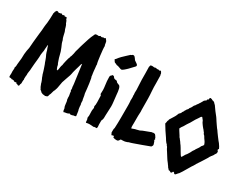

<svg xmlns="http://www.w3.org/2000/svg" viewBox="-86 -1217 2164 1715"><g transform="rotate(30 996.5 -359.5)"><path d="M738.3 -2.9Q733.4 2 727.5 2.9Q721.7 3.9 715.8 3.9Q701.2 10.7 684.6 10.7Q673.8 4.9 672.9 6.8Q671.9 8.8 668.9 10.7Q654.3 17.6 642.6 18.1Q630.9 18.6 623 23.4Q615.2 17.6 614.7 6.3Q614.3 -4.9 612.3 -12.7Q607.4 -19.5 605.5 -29.8Q603.5 -40 602.5 -50.8Q601.6 -61.5 600.1 -71.8Q598.6 -82 594.7 -89.8Q593.8 -94.7 594.2 -98.6Q594.7 -102.5 592.8 -107.4Q593.8 -124 591.8 -133.8Q589.8 -143.6 587.9 -154.3Q586.9 -160.2 586.9 -167.5Q586.9 -174.8 581.1 -178.7Q584 -192.4 582 -199.2Q580.1 -206.1 579.1 -211.9Q578.1 -219.7 578.1 -229Q578.1 -238.3 576.2 -246.1Q570.3 -293 563.5 -339.8Q556.6 -386.7 550.8 -433.6Q544.9 -428.7 542.5 -418.9Q540 -409.2 538.1 -401.4Q532.2 -383.8 527.3 -365.2Q522.5 -346.7 517.6 -329.1Q515.6 -321.3 514.2 -311Q512.7 -300.8 509.8 -293Q500 -264.6 492.7 -244.1Q485.4 -223.6 478.5 -202.1Q476.6 -190.4 474.6 -179.7Q472.7 -168.9 470.7 -158.2Q469.7 -152.3 467.8 -141.6Q465.8 -130.9 463.9 -126Q461.9 -121.1 460.4 -119.1Q459 -117.2 460 -112.3Q450.2 -97.7 446.8 -80.1Q443.4 -62.5 434.6 -45.9Q434.6 -34.2 425.8 -25.4Q420.9 -24.4 416.5 -23.4Q412.1 -22.5 407.2 -19.5Q402.3 -21.5 396 -22Q389.6 -22.5 383.8 -22.5Q378.9 -23.4 375 -25.9Q371.1 -28.3 366.2 -29.3Q361.3 -35.2 355.5 -39.6Q349.6 -43.9 343.8 -48.8Q337.9 -63.5 333 -68.4Q330.1 -79.1 325.2 -88.4Q320.3 -97.7 318.4 -109.4Q315.4 -120.1 311 -129.4Q306.6 -138.7 301.8 -149.4Q299.8 -156.2 297.4 -162.6Q294.9 -168.9 292 -175.8Q291 -183.6 286.6 -195.3Q282.2 -207 280.3 -215.8Q280.3 -216.8 276.9 -226.1Q273.4 -235.4 270 -246.1Q266.6 -256.8 263.2 -265.6Q259.8 -274.4 258.8 -275.4Q256.8 -280.3 255.4 -284.7Q253.9 -289.1 252 -294.9Q248 -307.6 242.2 -320.8Q236.3 -334 230.5 -345.7Q225.6 -355.5 223.6 -364.7Q221.7 -374 218.8 -382.8Q216.8 -387.7 215.3 -391.6Q213.9 -395.5 211.9 -400.4Q210 -406.2 208 -412.6Q206.1 -418.9 204.1 -425.8Q199.2 -423.8 199.7 -417.5Q200.2 -411.1 199.2 -406.2Q197.3 -395.5 197.3 -385.3Q197.3 -375 196.3 -364.3Q194.3 -352.5 192.4 -341.8Q190.4 -331.1 189.5 -320.3Q189.5 -293.9 186.5 -267.6Q184.6 -244.1 181.6 -220.2Q178.7 -196.3 177.7 -170.9Q177.7 -152.3 173.8 -134.3Q169.9 -116.2 171.9 -96.7Q169.9 -92.8 169.9 -90.8Q169.9 -88.9 169.9 -85Q169.9 -80.1 169.4 -74.2Q168.9 -68.4 168.9 -63.5Q168.9 -54.7 170.9 -51.8Q168 -43 168 -32.7Q168 -22.5 168 -12.7Q166 -8.8 165.5 -4.9Q165 -1 162.1 2.9Q163.1 19.5 152.3 19.5Q149.4 19.5 146 18.1Q142.6 16.6 140.6 13.7Q129.9 14.6 128.4 8.8Q127 2.9 122.1 3.9Q110.4 8.8 108.9 6.8Q107.4 4.9 102.5 5.9Q94.7 -2 92.3 -1Q89.8 0 87.9 0Q79.1 -2.9 78.1 -1.5Q77.1 0 74.2 0Q69.3 -4.9 61 -4.9Q52.7 -4.9 46.9 -5.9Q45.9 -9.8 45.4 -13.2Q44.9 -16.6 44.9 -21.5Q44.9 -27.3 45.4 -32.7Q45.9 -38.1 45.9 -43.9Q45.9 -48.8 45.4 -54.2Q44.9 -59.6 44.9 -66.4Q44.9 -73.2 45.9 -79.6Q46.9 -85.9 46.9 -93.8Q46.9 -96.7 45.9 -99.1Q44.9 -101.6 44.9 -105.5Q50.8 -118.2 50.3 -125.5Q49.8 -132.8 50.8 -139.6Q52.7 -156.2 54.2 -172.4Q55.7 -188.5 57.6 -205.1Q57.6 -232.4 59.1 -250.5Q60.5 -268.6 63.5 -287.1Q65.4 -295.9 66.9 -303.7Q68.4 -311.5 70.3 -320.3Q72.3 -335 72.8 -351.1Q73.2 -367.2 75.2 -382.8Q77.1 -407.2 80.1 -431.2Q83 -455.1 85 -478.5Q86.9 -497.1 89.4 -515.1Q91.8 -533.2 91.8 -549.8Q91.8 -558.6 94.2 -572.3Q96.7 -585.9 97.7 -595.7Q99.6 -619.1 101.1 -641.6Q102.5 -664.1 102.5 -686.5V-697.3Q102.5 -699.2 104.5 -701.2Q106.4 -703.1 106.4 -708Q106.4 -716.8 110.8 -720.2Q115.2 -723.6 118.2 -731.4Q123 -731.4 129.4 -730.5Q135.7 -729.5 138.7 -724.6Q145.5 -726.6 152.3 -726.6Q159.2 -726.6 164.1 -731.4Q169.9 -731.4 172.9 -728.5Q175.8 -725.6 180.7 -723.6Q184.6 -725.6 188.5 -727.1Q192.4 -728.5 196.3 -730.5Q199.2 -728.5 200.7 -726.1Q202.1 -723.6 205.1 -722.7Q219.7 -726.6 224.6 -723.6Q226.6 -719.7 227.1 -715.8Q227.5 -711.9 228.5 -708Q238.3 -698.2 241.2 -686Q244.1 -673.8 252 -664.1Q253.9 -658.2 256.3 -652.3Q258.8 -646.5 260.7 -638.7L263.7 -627Q267.6 -617.2 273.4 -603.5Q278.3 -585 282.2 -565.4Q286.1 -545.9 294.9 -529.3Q295.9 -523.4 298.3 -515.1Q300.8 -506.8 302.7 -501Q309.6 -484.4 316.9 -468.3Q324.2 -452.1 330.1 -433.6Q335.9 -415 340.3 -395.5Q344.7 -376 351.6 -357.4Q357.4 -339.8 360.4 -332Q363.3 -324.2 368.2 -316.4Q368.2 -313.5 369.6 -306.6Q371.1 -299.8 374 -292.5Q377 -285.2 379.9 -278.8Q382.8 -272.5 385.7 -271.5Q388.7 -273.4 389.2 -277.3Q389.6 -281.2 392.6 -284.2Q393.6 -294.9 396 -310.5Q398.4 -326.2 403.3 -335.9Q403.3 -340.8 405.8 -354Q408.2 -367.2 412.1 -382.3Q416 -397.5 419.4 -410.2Q422.9 -422.9 425.8 -425.8Q427.7 -438.5 429.2 -441.4Q430.7 -444.3 432.6 -446.3Q433.6 -454.1 436.5 -460.9Q439.5 -467.8 440.4 -475.6Q442.4 -492.2 445.3 -502.9Q448.2 -513.7 453.1 -529.3Q457 -543 460.4 -557.1Q463.9 -571.3 468.8 -585Q480.5 -622.1 489.7 -650.9Q499 -679.7 512.7 -707Q515.6 -715.8 517.6 -717.8Q519.5 -719.7 521.5 -721.7Q529.3 -724.6 537.6 -724.6Q545.9 -724.6 554.7 -723.6Q564.5 -727.5 569.3 -732.4Q573.2 -727.5 581.1 -727.5Q590.8 -727.5 594.7 -733.4Q598.6 -731.4 601.1 -732.4Q603.5 -733.4 608.4 -731.4Q610.4 -733.4 613.3 -735.8Q616.2 -738.3 619.1 -738.3Q627 -728.5 631.3 -723.1Q635.7 -717.8 637.7 -710.9Q640.6 -702.1 641.1 -691.9Q641.6 -681.6 646.5 -672.9Q645.5 -660.2 647.9 -634.3Q650.4 -608.4 653.8 -579.6Q657.2 -550.8 661.1 -526.4Q665 -502 668 -496.1Q667 -483.4 668.9 -474.6Q670.9 -465.8 670.9 -457Q670.9 -454.1 671.9 -444.8Q672.9 -435.5 673.8 -425.3Q674.8 -415 676.3 -405.8Q677.7 -396.5 678.7 -392.6Q678.7 -375 684.6 -365.2Q689.5 -340.8 692.9 -316.4Q696.3 -292 699.2 -266.6Q701.2 -253.9 701.7 -242.2Q702.1 -230.5 704.1 -217.8Q705.1 -212.9 706.5 -208Q708 -203.1 709 -198.2Q710.9 -188.5 711.9 -179.7Q712.9 -170.9 714.8 -162.1Q715.8 -157.2 717.8 -151.9Q719.7 -146.5 717.8 -140.6Q719.7 -133.8 719.2 -126Q718.8 -118.2 722.7 -112.3Q722.7 -91.8 725.6 -76.2Q726.6 -64.5 731.4 -52.7Q733.4 -41 734.9 -28.3Q736.3 -15.6 738.3 -2.9Z M981.4 -664.1Q981.4 -655.3 975.6 -650.9Q969.7 -646.5 964.8 -639.6Q955.1 -630.9 947.8 -621.6Q940.4 -612.3 930.7 -603.5Q926.8 -599.6 919.9 -593.3Q913.1 -586.9 905.8 -580.6Q898.4 -574.2 891.1 -569.3Q883.8 -564.5 878.9 -564.5Q871.1 -564.5 858.9 -569.8Q846.7 -575.2 837.9 -577.1Q831.1 -578.1 825.7 -578.6Q820.3 -579.1 815.4 -584Q797.9 -587.9 793 -596.2Q788.1 -604.5 782.2 -613.3Q782.2 -617.2 785.2 -618.2Q788.1 -619.1 790 -622.1Q799.8 -634.8 806.6 -643.1Q813.5 -651.4 822.3 -660.2Q838.9 -674.8 854 -690.4Q869.1 -706.1 885.7 -719.7Q893.6 -720.7 897.5 -725.6Q901.4 -730.5 909.2 -730.5Q917 -730.5 922.4 -725.6Q927.7 -720.7 932.1 -714.4Q936.5 -708 940.9 -701.7Q945.3 -695.3 951.2 -692.4Q958 -687.5 969.7 -679.7Q981.4 -671.9 981.4 -664.1ZM847.7 -482.4Q854.5 -478.5 857.9 -472.2Q861.3 -465.8 868.2 -462.9Q874 -460 880.9 -460Q887.7 -460 892.6 -458Q896.5 -456.1 898.4 -453.1Q900.4 -450.2 902.3 -447.3Q908.2 -442.4 920.4 -438.5Q932.6 -434.6 936.5 -429.7Q943.4 -420.9 946.8 -407.2Q950.2 -393.6 952.1 -378.4Q954.1 -363.3 955.1 -348.1Q956.1 -333 958 -322.3Q960 -299.8 962.9 -277.8Q965.8 -255.9 965.8 -233.4Q965.8 -210.9 963.9 -187.5Q961.9 -164.1 961.9 -141.6Q961.9 -129.9 961.4 -112.3Q960.9 -94.7 953.1 -85Q952.1 -81.1 952.1 -71.3V-40Q952.1 -34.2 953.1 -28.3Q954.1 -22.5 954.1 -15.6Q954.1 -4.9 948.2 0Q945.3 -1 941.9 -1Q938.5 -1 935.5 -1Q924.8 -1 919.9 2.9Q909.2 2 899.4 1Q889.6 0 878.9 0Q862.3 0 842.8 4.9Q838.9 -4.9 839.4 -15.6Q839.8 -26.4 835 -35.2Q834 -38.1 833.5 -40.5Q833 -43 833 -45.9Q835.9 -57.6 835.9 -62Q835.9 -66.4 835.9 -71.3Q835.9 -85 835 -99.1Q834 -113.3 835.9 -127Q835.9 -131.8 837.4 -135.7Q838.9 -139.6 838.9 -144.5Q838.9 -149.4 836.9 -151.4Q835 -153.3 835 -156.2Q835 -159.2 835.4 -166Q835.9 -172.9 837.9 -174.8Q837.9 -182.6 838.4 -189.9Q838.9 -197.3 838.9 -204.1Q838.9 -219.7 837.9 -235.4Q836.9 -251 836.9 -265.6Q836.9 -272.5 835.9 -274.4Q835 -276.4 834 -277.3Q833 -278.3 831.1 -278.8Q829.1 -279.3 828.1 -282.2Q832 -325.2 825.2 -368.2Q818.4 -411.1 818.4 -455.1Q818.4 -461.9 820.3 -465.3Q822.3 -468.8 825.2 -470.7Q828.1 -472.7 830.6 -475.1Q833 -477.5 834 -482.4Q841.8 -480.5 847.7 -482.4Z M1448.2 -167Q1455.1 -158.2 1456.5 -152.8Q1458 -147.5 1460 -142.1Q1461.9 -136.7 1463.4 -131.8Q1464.8 -127 1464.8 -126Q1464.8 -119.1 1462.4 -114.7Q1460 -110.4 1455.1 -103.5Q1416 -88.9 1377.9 -74.7Q1339.8 -60.5 1299.8 -46.9Q1289.1 -43.9 1280.3 -40.5Q1271.5 -37.1 1260.7 -35.2Q1258.8 -33.2 1254.4 -31.7Q1250 -30.3 1244.1 -28.3Q1238.3 -26.4 1232.9 -24.9Q1227.5 -23.4 1225.6 -23.4Q1217.8 -21.5 1208.5 -22Q1199.2 -22.5 1190.4 -21.5Q1185.5 -20.5 1183.6 -16.6Q1181.6 -12.7 1179.2 -8.3Q1176.8 -3.9 1171.9 -0.5Q1167 2.9 1158.2 2.9Q1149.4 2.9 1140.6 2Q1131.8 1 1122.1 -2.9Q1120.1 -5.9 1120.6 -10.3Q1121.1 -14.6 1119.1 -17.6Q1110.4 -18.6 1105.5 -16.1Q1100.6 -13.7 1095.7 -12.7Q1092.8 -16.6 1091.3 -22Q1089.8 -27.3 1085.9 -31.2Q1085 -36.1 1085 -41Q1085 -45.9 1085 -50.8Q1085 -57.6 1085.4 -66.9Q1085.9 -76.2 1088.9 -81.1Q1091.8 -136.7 1091.8 -192.4Q1091.8 -248 1091.8 -303.7Q1091.8 -309.6 1091.8 -318.8Q1091.8 -328.1 1091.3 -337.9Q1090.8 -347.7 1090.3 -356Q1089.8 -364.3 1088.9 -368.2Q1089.8 -375 1089.8 -381.3Q1089.8 -387.7 1089.8 -394.5Q1089.8 -400.4 1089.8 -405.3Q1089.8 -410.2 1087.9 -415Q1088.9 -418.9 1088.9 -425.8Q1088.9 -430.7 1087.9 -435.5Q1086.9 -440.4 1086.9 -445.3Q1086.9 -453.1 1087.4 -460.4Q1087.9 -467.8 1087.9 -475.6Q1087.9 -501 1085.4 -525.9Q1083 -550.8 1083 -576.2Q1083 -609.4 1082.5 -642.6Q1082 -675.8 1081.1 -709Q1085 -718.8 1085 -725.6Q1098.6 -732.4 1106.4 -730.5Q1114.3 -728.5 1122.1 -728.5Q1127 -728.5 1130.9 -729.5Q1134.8 -730.5 1138.7 -732.4Q1143.6 -731.4 1147 -730Q1150.4 -728.5 1155.3 -728.5Q1169.9 -731.4 1171.4 -729.5Q1172.9 -727.5 1175.8 -725.6Q1179.7 -726.6 1182.1 -729Q1184.6 -731.4 1188.5 -731.4Q1194.3 -731.4 1197.3 -724.1Q1200.2 -716.8 1204.1 -711.9Q1204.1 -701.2 1208 -692.4Q1210 -652.3 1209.5 -613.3Q1209 -574.2 1211.9 -535.2Q1212.9 -517.6 1214.4 -498.5Q1215.8 -479.5 1215.8 -461.9Q1215.8 -432.6 1216.3 -402.8Q1216.8 -373 1216.8 -342.8Q1216.8 -337.9 1217.3 -334Q1217.8 -330.1 1217.8 -325.2Q1217.8 -313.5 1216.8 -302.7Q1215.8 -292 1215.8 -281.2V-205.1Q1215.8 -195.3 1215.3 -185.1Q1214.8 -174.8 1215.8 -165L1219.7 -153.3Q1230.5 -157.2 1241.7 -161.6Q1252.9 -166 1265.6 -168Q1273.4 -169.9 1280.3 -171.9Q1287.1 -173.8 1294.9 -175.8Q1308.6 -183.6 1316.4 -186.5Q1324.2 -189.5 1332 -192.4Q1348.6 -198.2 1364.3 -204.6Q1379.9 -210.9 1396.5 -216.8Q1404.3 -214.8 1409.2 -218.8Q1418.9 -216.8 1426.8 -216.8Q1437.5 -206.1 1439.9 -200.2Q1442.4 -194.3 1447.3 -189.5Q1445.3 -184.6 1447.8 -183.6Q1450.2 -182.6 1451.2 -178.7Q1455.1 -176.8 1452.1 -173.3Q1449.2 -169.9 1448.2 -167Z M1989.3 -387.7Q1987.3 -383.8 1985.4 -380.4Q1983.4 -377 1982.4 -373Q1986.3 -369.1 1989.7 -364.7Q1993.2 -360.4 1993.2 -355.5Q1993.2 -351.6 1991.7 -348.1Q1990.2 -344.7 1991.2 -341.8Q1987.3 -335 1982.9 -329.1Q1978.5 -323.2 1976.6 -316.4Q1972.7 -312.5 1970.2 -308.6Q1967.8 -304.7 1965.8 -300.8Q1960.9 -298.8 1959.5 -294.4Q1958 -290 1954.1 -287.1Q1953.1 -283.2 1944.3 -268.6Q1935.5 -253.9 1924.8 -237.3Q1914.1 -220.7 1904.3 -205.1Q1894.5 -189.5 1890.6 -184.6Q1888.7 -179.7 1886.2 -176.8Q1883.8 -173.8 1880.9 -169.9Q1878.9 -167 1877.9 -163.6Q1877 -160.2 1875 -158.2Q1873 -154.3 1870.6 -151.4Q1868.2 -148.4 1866.2 -143.6Q1856.4 -130.9 1846.7 -113.3Q1836.9 -95.7 1828.1 -82Q1823.2 -74.2 1818.8 -66.4Q1814.5 -58.6 1809.6 -50.8Q1804.7 -43 1799.8 -36.1Q1794.9 -29.3 1790 -21.5Q1782.2 -15.6 1776.4 -7.3Q1770.5 1 1762.7 6.8Q1750 6.8 1747.1 -4.9Q1734.4 -7.8 1734.4 -4.9Q1734.4 -2 1734.4 0Q1730.5 2 1729 5.9Q1727.5 9.8 1723.6 11.7Q1715.8 9.8 1710.4 5.4Q1705.1 1 1695.3 2Q1691.4 -3.9 1686.5 -8.3Q1681.6 -12.7 1677.7 -17.6Q1675.8 -23.4 1672.4 -27.3Q1668.9 -31.2 1666 -35.2Q1663.1 -40 1660.2 -43.9Q1657.2 -47.9 1654.3 -51.8Q1647.5 -60.5 1641.1 -68.8Q1634.8 -77.1 1629.9 -85.9Q1622.1 -97.7 1614.7 -109.9Q1607.4 -122.1 1599.6 -133.8Q1595.7 -139.6 1591.8 -145.5Q1587.9 -151.4 1585 -157.2Q1583 -162.1 1579.6 -168.9Q1576.2 -175.8 1571.3 -177.7Q1569.3 -185.5 1564.5 -189.5Q1559.6 -193.4 1554.7 -199.2Q1547.9 -207 1542 -216.3Q1536.1 -225.6 1530.3 -235.4Q1510.7 -262.7 1493.7 -289.1Q1476.6 -315.4 1460 -343.8Q1464.8 -359.4 1464.8 -367.2Q1464.8 -375 1469.7 -379.9Q1469.7 -383.8 1471.7 -391.6Q1484.4 -413.1 1496.1 -430.7Q1506.8 -447.3 1511.2 -458Q1515.6 -468.8 1520.5 -480.5Q1525.4 -483.4 1528.3 -487.8Q1531.2 -492.2 1536.1 -496.1Q1538.1 -506.8 1544.9 -514.2Q1551.8 -521.5 1553.7 -532.2Q1562.5 -539.1 1563.5 -547.9Q1576.2 -556.6 1579.1 -571.3Q1586.9 -579.1 1592.3 -588.9Q1597.7 -598.6 1602.5 -609.4Q1614.3 -619.1 1621.1 -634.8Q1627 -638.7 1629.9 -645.5Q1632.8 -652.3 1637.7 -657.2Q1645.5 -669.9 1649.9 -678.2Q1654.3 -686.5 1659.2 -695.3Q1666 -695.3 1668 -700.2Q1669.9 -705.1 1675.8 -704.1Q1675.8 -712.9 1680.7 -719.7Q1682.6 -720.7 1686.5 -722.2Q1690.4 -723.6 1690.4 -725.6Q1688.5 -737.3 1691.4 -739.3Q1694.3 -741.2 1696.3 -743.2Q1707 -741.2 1710.9 -740.2Q1714.8 -739.3 1723.6 -733.4Q1733.4 -733.4 1737.3 -729.5Q1741.2 -725.6 1746.1 -723.6Q1750 -719.7 1752.4 -715.8Q1754.9 -711.9 1759.8 -710Q1767.6 -699.2 1776.4 -686.5Q1785.2 -673.8 1793 -663.1Q1803.7 -648.4 1814.9 -635.3Q1826.2 -622.1 1835.9 -606.4Q1838.9 -601.6 1846.7 -589.4Q1854.5 -577.1 1864.3 -563.5Q1874 -549.8 1881.8 -538.6Q1889.6 -527.3 1892.6 -525.4Q1895.5 -520.5 1905.3 -506.8Q1915 -493.2 1926.3 -478Q1937.5 -462.9 1948.2 -449.2Q1959 -435.5 1962.9 -431.6Q1973.6 -417 1979 -407.7Q1984.4 -398.4 1989.3 -387.7ZM1765.6 -204.1Q1776.4 -218.8 1782.2 -230.5Q1788.1 -242.2 1793.9 -253.9Q1803.7 -265.6 1805.7 -270.5Q1807.6 -275.4 1810.5 -280.3Q1818.4 -292 1826.7 -303.7Q1835 -315.4 1839.8 -329.1Q1845.7 -333 1848.6 -338.9Q1851.6 -344.7 1857.4 -349.6Q1851.6 -370.1 1843.8 -381.3Q1835.9 -392.6 1828.1 -403.3Q1825.2 -408.2 1822.3 -413.1Q1819.3 -418 1816.4 -422.9Q1812.5 -425.8 1810.1 -428.7Q1807.6 -431.6 1804.7 -434.6Q1802.7 -439.5 1798.8 -447.3Q1794.9 -452.1 1791 -456.1Q1787.1 -460 1784.2 -465.8Q1780.3 -469.7 1774.4 -476.6Q1768.6 -483.4 1762.2 -491.7Q1755.9 -500 1751 -507.3Q1746.1 -514.6 1743.2 -519.5Q1741.2 -524.4 1739.7 -527.8Q1738.3 -531.2 1736.3 -535.2Q1731.4 -542 1726.6 -547.4Q1721.7 -552.7 1716.8 -559.6Q1713.9 -557.6 1711.4 -557.1Q1709 -556.6 1707 -554.7Q1700.2 -542 1691.9 -531.2Q1683.6 -520.5 1675.8 -507.8Q1668.9 -496.1 1662.1 -483.9Q1655.3 -471.7 1648.4 -460Q1643.6 -453.1 1639.2 -446.8Q1634.8 -440.4 1629.9 -432.6Q1625 -425.8 1621.6 -418.5Q1618.2 -411.1 1613.3 -404.3Q1605.5 -394.5 1600.6 -386.7Q1595.7 -378.9 1590.8 -368.2Q1593.8 -362.3 1600.1 -352.1Q1606.4 -341.8 1613.3 -331.5Q1620.1 -321.3 1625.5 -312.5Q1630.9 -303.7 1631.8 -300.8Q1639.6 -293.9 1644.5 -285.6Q1649.4 -277.3 1657.2 -269.5Q1661.1 -261.7 1666 -255.9Q1670.9 -250 1675.8 -243.2Q1680.7 -236.3 1688.5 -223.1Q1696.3 -210 1704.1 -196.3Q1711.9 -182.6 1719.7 -170.9Q1727.5 -159.2 1732.4 -156.2Q1742.2 -167 1748.5 -180.2Q1754.9 -193.4 1765.6 -204.1Z"/></g></svg>

Font: Caesar Dressing
Style: Regular
Weight: 400
Designer: Dathan Boardman
Foundry: Open Window
Version: Version 1.000